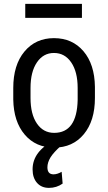

<svg xmlns="http://www.w3.org/2000/svg" viewBox="-20 -729 542 961"><path d="M46.4 -288.6Q46.4 -403.8 102.3 -470.9Q158.2 -538.1 250 -538.1Q341.8 -538.1 397.7 -472.7Q453.6 -407.2 455.1 -294.4V-238.8Q455.1 -124 399.4 -57.1Q343.8 9.8 251 9.8Q159.2 9.8 103.8 -55.2Q48.3 -120.1 46.4 -231ZM132.8 -238.8Q132.8 -157.2 164.8 -110.6Q196.8 -64 251 -64Q365.2 -64 368.7 -229V-288.6Q368.7 -369.6 336.4 -416.7Q304.2 -463.9 250 -463.9Q196.8 -463.9 164.8 -416.7Q132.8 -369.6 132.8 -289.1ZM286.1 0Q247.6 34.2 232.4 59.3Q217.3 84.5 217.3 108.4Q217.3 143.6 248 143.6Q266.6 143.6 288.6 130.9L293.5 189.9Q263.2 211.4 225.1 211.4Q187.5 211.4 165.3 186.3Q143.1 161.1 143.1 118.7Q143.1 27.8 252.9 -27.3ZM390.1 -639.6H106.4V-709.5H390.1Z"/></svg>

Font: Roboto Condensed
Style: Regular
Weight: 400
Designer: Google
Version: Version 2.001047; 2015